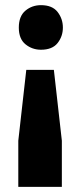

<svg xmlns="http://www.w3.org/2000/svg" viewBox="-20 -568 298 745"><path d="M220 157H51V-22L82 -297H189L220 -22ZM139 -375Q105 -375 79 -396Q53 -417 53 -461Q53 -505 78.5 -526.5Q104 -548 139 -548Q183 -548 203.5 -521.5Q224 -495 224 -461Q224 -427 203.5 -401Q183 -375 139 -375Z"/></svg>

Font: Argentum Novus
Style: Bold
Weight: 700
Designer: Julieta Ulanovsky (font) & Cristiano Sobral (main changes)
Foundry: Julieta Ulanovsky (font) & Cristiano Sobral (main changes)
Version: Version 3.00;November 27, 2020;FontCreator 13.0.0.2655 64-bi